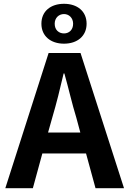

<svg xmlns="http://www.w3.org/2000/svg" viewBox="-20 -991 681 1011"><path d="M317 -761C387 -761 436 -801 436 -866C436 -932 387 -971 317 -971C247 -971 198 -932 198 -866C198 -801 247 -761 317 -761ZM317 -917C343 -917 365 -897 365 -866C365 -833 343 -815 317 -815C290 -815 268 -833 268 -866C268 -897 290 -917 317 -917ZM203 -183H433L483 0H633L404 -712H236L8 0H153ZM382 -371 403 -293H233L255 -371C277 -445 297 -526 315 -604H319C341 -527 359 -445 382 -371Z"/></svg>

Font: Spoqa Han Sans Neo Bold
Style: Bold
Weight: 700
Designer: [Spoqa Han Sans Neo] Dong-huui Kim  Younghwa Kang  Yujin Lee  [Noto Sans] Ryoko NISHIZUKA  (kana & ideographs); Paul D. 
Foundry: Spoqa (http://www.spoqa-han-sans.com)
Version: Version 1.100;hotconv 1.0.109;makeotfexe 2.5.65596